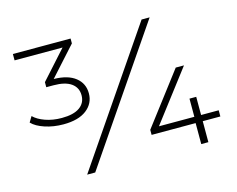

<svg xmlns="http://www.w3.org/2000/svg" viewBox="-98 -845 1220 990"><g transform="rotate(-15 512.5 -350.0)"><path d="M369 -403Q369 -349 325.5 -315.5Q282 -282 202 -282Q149 -282 103.5 -297Q58 -312 35 -336L53 -366Q75 -344 114.5 -330Q154 -316 202 -316Q265 -316 297.5 -339Q330 -362 330 -403Q330 -444 298 -467Q266 -490 203 -490H165V-517L299 -666H43V-700H351V-674L213 -521Q288 -520 328.5 -488Q369 -456 369 -403ZM730 -700H773L295 0H252ZM993 -112H899V0H861V-112H626V-139L836 -415H880L674 -145H863V-242H899V-145H993Z"/></g></svg>

Font: Montserrat Alternates Light
Style: Regular
Weight: 300
Designer: Julieta Ulanovsky
Foundry: Julieta Ulanovsky
Version: Version 7.200